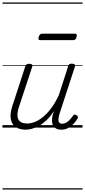

<svg xmlns="http://www.w3.org/2000/svg" viewBox="-20 -1030 686 1550"><path d="M186 17Q139 17 107 -4.5Q75 -26 67 -68.5Q59 -111 80 -175L184 -494Q189 -506 195.5 -510.5Q202 -515 215 -515Q232 -515 238 -509Q244 -503 240 -491L133 -167Q119 -125 121 -94.5Q123 -64 142.5 -48.5Q162 -33 200 -33Q228 -33 260.5 -45.5Q293 -58 327 -85.5Q361 -113 393.5 -156.5Q426 -200 455 -262L530 -495Q534 -508 540 -512Q546 -516 559 -516Q576 -516 582.5 -510.5Q589 -505 585 -493L461 -113Q453 -87 452 -68Q451 -49 459 -40Q467 -31 483 -31Q499 -31 515 -40.5Q531 -50 544.5 -64.5Q558 -79 568 -93Q572 -101 579 -104Q586 -107 597 -100Q608 -94 609 -86.5Q610 -79 605 -71Q593 -51 574.5 -31Q556 -11 531 3Q506 17 476 17Q452 17 435.5 9Q419 1 410 -13.5Q401 -28 400 -49Q399 -70 404 -97L415 -132Q387 -90 357 -61Q327 -32 296.5 -15Q266 2 238 9.5Q210 17 186 17ZM306 -706Q294 -706 291.5 -712.5Q289 -719 292 -731Q296 -744 302.5 -751Q309 -758 320 -758H585Q597 -758 599 -751Q601 -744 598 -731Q595 -718 588 -712Q581 -706 570 -706ZM0 490H646V500H0ZM0 -20H646V0H0ZM0 -505H646V-500H0ZM0 -1010H646V-1000H0Z"/></svg>

Font: Playwrite MX Guides
Style: Regular
Weight: 400
Designer: Veronika Burian, José Scaglione
Foundry: TypeTogether
Version: Version 1.003